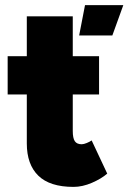

<svg xmlns="http://www.w3.org/2000/svg" viewBox="-20 -720 503 752"><path d="M290 -581 313 -700H463L420 -581ZM268 12Q175 12 130 -32Q85 -76 85 -158V-656H265V-207Q265 -179 273 -167Q281 -155 300 -155Q308 -155 320 -160Q332 -165 339 -170L400 -40Q377 -20 340 -4Q303 12 268 12ZM10 -350V-500H368V-350Z"/></svg>

Font: Figtree Black
Style: Regular
Weight: 900
Designer: Erik Kennedy
Foundry: Erik Kennedy
Version: Version 2.001;gftools[0.9.30]